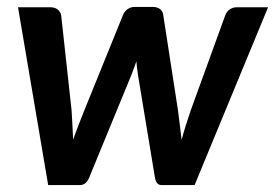

<svg xmlns="http://www.w3.org/2000/svg" viewBox="-20 -534 794 554"><path d="M32 -513 119 0H210.5C222.5 0 231.5 -7.3 237.5 -22L359 -317.5C361.7 -324.2 364.2 -330.8 366.5 -337.2C368.8 -343.8 371.2 -350.3 373.5 -357C374.5 -344.7 376 -331.8 378 -318.5L427 -22C429.3 -7.3 435.7 0 446 0H541.5L753.5 -513H663C655.3 -513 648.5 -510.8 642.5 -506.5C636.5 -502.2 632.3 -496.7 630 -490L530.5 -216C525.5 -201 520.8 -186.5 516.2 -172.5C511.8 -158.5 507.7 -144.5 504 -130.5L499 -172.5C497.3 -186.5 495.5 -201 493.5 -216L451 -491C450.3 -497.7 447.3 -503.2 442 -507.5C436.7 -511.8 429.7 -514 421 -514H368.5C360.8 -514 354 -511.8 348 -507.5C342 -503.2 337.7 -497.7 335 -491L223.5 -216C217.5 -201 211.8 -186.7 206.5 -173C201.2 -159.3 196 -145.5 191 -131.5C190.3 -145.5 189.7 -159.3 189 -173C188.3 -186.7 187.5 -201 186.5 -216L156.5 -490C155.2 -496.7 151.8 -502.2 146.5 -506.5C141.2 -510.8 134.3 -513 126 -513Z"/></svg>

Font: Lato
Style: Bold Italic
Weight: 700
Italic angle: -7°
Designer: Lukasz Dziedzic
Foundry: tyPoland Lukasz Dziedzic
Version: Version 2.007; 2014-02-27